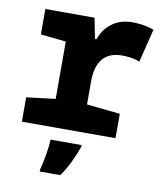

<svg xmlns="http://www.w3.org/2000/svg" viewBox="-87 -632 773 923"><g transform="rotate(10 300.0 -171.0)"><path d="M44 0H501V-119L338 -136V-247Q338 -397 464 -397Q484 -397 508.5 -393.5Q533 -390 550 -382L590 -545Q556 -557 529 -560Q502 -563 485 -563Q426 -563 385 -532Q344 -501 329 -453H321L301 -553H61V-429L185 -416V-136L44 -119ZM170 221H271Q296 184 314 146.5Q332 109 346 70V61H195Q194 91 186 137.5Q178 184 170 211Z"/></g></svg>

Font: Noto Sans Mono Extra
Style: Regular
Weight: 800
Designer: Monotype Design Team
Foundry: Monotype Imaging Inc.
Version: Version 1.900